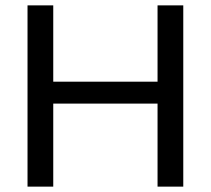

<svg xmlns="http://www.w3.org/2000/svg" viewBox="-20 -695 785 715"><path d="M82.5 0V-675H178.3V-390.8H566.7V-675H662.5V0H566.7V-309.2H178.3V0Z"/></svg>

Font: Funnel Display
Style: Regular
Weight: 400
Designer: NORD ID, Kristian Moeller
Foundry: Dicotype
Version: Version 1.000